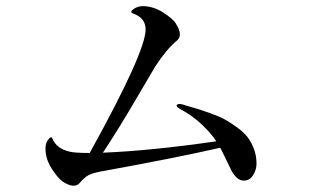

<svg xmlns="http://www.w3.org/2000/svg" viewBox="-20 -716 1040 625"><path d="M578 -375Q581 -374 587 -372Q612 -365 626.5 -360.5Q641 -356 668.5 -346Q696 -336 713 -326.5Q730 -317 751.5 -301.5Q773 -286 785.5 -270Q798 -254 806.5 -231.5Q815 -209 815 -183Q815 -164 804 -146Q793 -128 773 -128Q761 -128 750.5 -138Q740 -148 734 -159.5Q728 -171 716.5 -195.5Q705 -220 697 -235Q551 -202 326 -161Q283 -154 268.5 -146Q254 -138 240 -121Q222 -100 184 -125Q170 -134 149 -166Q128 -198 128 -233Q128 -254 141 -266Q148 -273 151 -264Q164 -233 204 -223Q220 -218 272 -218Q454 -547 454 -620Q454 -658 413 -672Q400 -677 417 -688Q430 -696 445 -696Q479 -696 511.5 -675Q544 -654 552 -640Q577 -601 556 -584Q522 -556 485 -499Q481 -493 423.5 -394.5Q366 -296 315 -219Q469 -225 684 -256Q676 -269 662 -285Q619 -333 570 -359Q551 -369 556 -375Q561 -380 578 -375Z"/></svg>

Font: TsukuhouMincho
Style: Regular
Weight: 400
Designer: Iose
Foundry: Typographish
Version: Version 1.001; ttfautohint (v1.8.3)